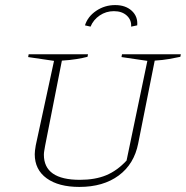

<svg xmlns="http://www.w3.org/2000/svg" viewBox="-20 -730 733 757"><path d="M293 7Q211 7 164 -27Q117 -61 117 -122Q117 -134 121 -157L193 -490L91 -505L93 -516H327L325 -506Q306 -501 281 -497Q256 -493 224 -491L158 -156Q156 -144 154.5 -135.5Q153 -127 153 -120Q153 -21 295 -21Q355 -21 398.5 -39Q442 -57 479 -97L561 -490L459 -505L461 -516H693L691 -506Q673 -502 647.5 -497.5Q622 -493 590 -491L525 -165Q509 -83 448 -38Q387 7 293 7ZM434 -710Q475 -710 499.5 -687.5Q524 -665 521 -630L497 -625Q499 -651 480 -668.5Q461 -686 429 -686Q398 -686 373 -669Q348 -652 337 -625L315 -630Q326 -665 359.5 -687.5Q393 -710 434 -710Z"/></svg>

Font: Piazzolla SC Thin
Style: Italic
Weight: 100
Italic angle: -11.3°
Designer: Juan Pablo del Peral
Foundry: Huerta Tipografica
Version: Version 1.330